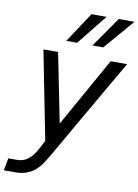

<svg xmlns="http://www.w3.org/2000/svg" viewBox="-118 -874 830 1151"><g transform="rotate(10 296.5 -298.5)"><path d="M222.2 -621.1H288.1L435.5 -804.7H343.3ZM381.3 -621.1H447.3L605.5 -804.7H509.3ZM-11.7 208H60.5C119.6 208 169.9 186 208.5 134.8C229 107.4 259.3 54.7 310.5 -35.2C324.7 -60.1 358.9 -120.1 391.1 -175.8L605.5 -546.9H505.4L269.5 -126L185.5 -546.9H96.2L202.1 -8.8L181.2 32.2C145.5 101.6 109.4 132.8 55.2 132.8H2.4Z"/></g></svg>

Font: Hack
Style: Oblique
Weight: 400
Italic angle: -12°
Monospace: yes
Designer: Christopher Simpkins
Foundry: Christopher Simpkins
Version: Version 2.010